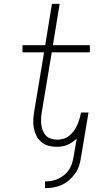

<svg xmlns="http://www.w3.org/2000/svg" viewBox="-20 -755 540 998"><path d="M214 223V188Q231 188 248.5 185Q266 182 282 174.5Q298 167 312.5 155.5Q327 144 337.5 129Q348 114 353.5 97Q359 80 362 63L379 -35Q369 -25 356.5 -16.5Q344 -8 330 -2Q316 4 301.5 6Q287 8 274 8Q251 8 230.5 2Q210 -4 194.5 -17Q179 -30 169.5 -49Q160 -68 156 -89Q152 -110 153 -132.5Q154 -155 158 -177L209 -483H97V-520H215L250 -735H290L255 -520H447V-483H249L197 -171Q194 -154 193.5 -137.5Q193 -121 195 -105.5Q197 -90 203 -75Q209 -60 219.5 -49.5Q230 -39 245.5 -34Q261 -29 278 -29Q293 -29 309 -33.5Q325 -38 338.5 -48.5Q352 -59 362.5 -73Q373 -87 380 -102Q387 -117 392 -133Q397 -149 400 -165L401 -170H440L401 63Q398 85 391 106.5Q384 128 370.5 147Q357 166 339 181.5Q321 197 300 206.5Q279 216 257 219.5Q235 223 214 223Z"/></svg>

Font: Iosevka Extralight Oblique
Style: Regular
Weight: 200
Italic angle: -9°
Monospace: yes
Designer: Belleve Invis
Foundry: Belleve Invis
Version: Version 32.5.0; ttfautohint (v1.8.4)